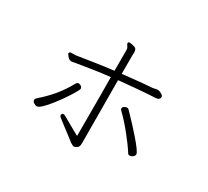

<svg xmlns="http://www.w3.org/2000/svg" viewBox="-143 -939 1285 1186"><g transform="rotate(30 500.0 -346.5)"><path d="M479 -121Q479 -164 479 -223Q479 -282 479 -346Q479 -410 478 -468Q414 -461 356 -452Q298 -443 243 -434Q237 -433 231 -431.5Q225 -430 218 -430Q206 -430 197 -438Q188 -446 182.5 -454.5Q177 -463 177 -464Q177 -471 182 -473Q185 -475 190 -475.5Q195 -476 201 -476H221Q292 -487 354 -496.5Q416 -506 478 -513V-662Q478 -670 475 -676.5Q472 -683 467 -690Q462 -697 462 -701Q462 -703 463 -705Q465 -711 474 -711Q480 -711 488 -709Q496 -707 504 -705Q519 -701 523 -692Q527 -683 527 -672Q527 -668 526.5 -662.5Q526 -657 526 -652V-519Q574 -524 625 -529.5Q676 -535 735 -539Q743 -540 751.5 -542.5Q760 -545 769 -545H772Q781 -544 794 -537.5Q807 -531 810 -523Q811 -521 811 -517Q811 -509 804.5 -502.5Q798 -496 786 -495Q713 -491 649 -485.5Q585 -480 526 -474Q526 -420 526.5 -359.5Q527 -299 527 -241.5Q527 -184 527.5 -136Q528 -88 528 -58Q528 -28 528 -23Q528 2 514 10Q500 18 496 18Q489 18 482 14Q475 10 468 6Q455 -5 433.5 -21Q412 -37 390 -54Q368 -71 351.5 -83.5Q335 -96 331 -100Q327 -104 327 -110Q327 -115 330 -119.5Q333 -124 339 -124Q344 -124 350 -121Q358 -117 374.5 -107.5Q391 -98 411.5 -86.5Q432 -75 450.5 -64.5Q469 -54 479 -49ZM853 -133Q853 -123 842.5 -114.5Q832 -106 821 -106Q810 -106 806 -114Q793 -135 772.5 -163Q752 -191 728.5 -220Q705 -249 681.5 -275Q658 -301 640 -318Q631 -326 631 -333Q631 -343 641 -349Q651 -355 660 -355Q666 -355 670 -352Q672 -350 691 -330.5Q710 -311 737 -282Q764 -253 790.5 -222.5Q817 -192 835 -167.5Q853 -143 853 -133ZM171 -83Q160 -83 149 -91Q138 -99 138 -109Q138 -118 146 -125Q198 -170 237.5 -217.5Q277 -265 309 -324Q315 -335 327 -335Q337 -335 345 -328Q353 -321 353 -313Q353 -306 338.5 -281Q324 -256 301 -222.5Q278 -189 253 -157Q228 -125 206 -104Q184 -83 171 -83Z"/></g></svg>

Font: Moon Stars Kai HW Light
Style: Regular
Weight: 300
Designer: GuiWonder
Version: Version 1.101